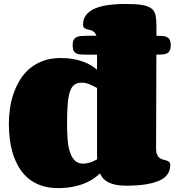

<svg xmlns="http://www.w3.org/2000/svg" viewBox="-20 -941 911 973"><path d="M348.1 -711.9Q348.1 -728.5 353.3 -738.3Q358.4 -748 367.7 -752.7Q377 -757.3 390.4 -758.5Q403.8 -759.8 419.9 -759.8H768.6Q786.1 -759.8 800.3 -759Q814.5 -758.3 824.5 -753.9Q834.5 -749.5 839.8 -739.7Q845.2 -730 845.2 -711.9Q845.2 -693.8 839.8 -684.1Q834.5 -674.3 824.5 -669.9Q814.5 -665.5 800.3 -664.8Q786.1 -664.1 768.6 -664.1H419.9Q403.8 -664.1 390.4 -664.8Q377 -665.5 367.7 -669.9Q358.4 -674.3 353.3 -684.1Q348.1 -693.8 348.1 -711.9ZM771 -188Q771 -168 776.4 -156.7Q781.7 -145.5 789.6 -139.9Q797.4 -134.3 806.9 -132.1Q816.4 -129.9 824.2 -127.4Q832 -125 837.4 -120.4Q842.8 -115.7 842.8 -105Q842.8 -49.3 785.2 -24.7Q727.5 0 618.7 0Q589.4 0 567.4 -4.4Q545.4 -8.8 529.5 -16.8Q513.7 -24.9 503.4 -36.4Q493.2 -47.9 486.8 -62Q474.1 -50.3 455.8 -37.1Q437.5 -23.9 411.4 -12.9Q385.3 -2 351.3 5.1Q317.4 12.2 273.9 12.2Q224.6 12.2 186.8 -1.5Q148.9 -15.1 121.3 -38.8Q93.8 -62.5 75.2 -94.2Q56.6 -126 45.4 -162.1Q34.2 -198.2 29.5 -236.8Q24.9 -275.4 24.9 -313Q24.9 -351.6 30.5 -391.1Q36.1 -430.7 49.1 -467.8Q62 -504.9 82.3 -537.6Q102.5 -570.3 131.6 -594.5Q160.6 -618.7 199.5 -632.8Q238.3 -647 287.6 -647Q322.3 -647 350.6 -641.8Q378.9 -636.7 401.6 -628.4Q424.3 -620.1 441.7 -609.4Q459 -598.6 471.7 -587.9V-734.9Q471.7 -754.9 466.6 -765.4Q461.4 -775.9 453.4 -781.5Q445.3 -787.1 436.3 -789.1Q427.2 -791 419.2 -793.5Q411.1 -795.9 406 -800.5Q400.9 -805.2 400.9 -815.9Q400.9 -843.8 415.3 -863.5Q429.7 -883.3 457.5 -896.2Q485.4 -909.2 525.9 -915Q566.4 -920.9 618.7 -920.9Q671.4 -920.9 701.9 -915.5Q732.4 -910.2 748.3 -897.2Q764.2 -884.3 768.6 -862.3Q772.9 -840.3 772.9 -807.1ZM400.9 -111.8Q420.4 -111.8 439.5 -118.7Q458.5 -125.5 472.7 -133.8Q471.7 -146.5 471.7 -159.4Q471.7 -172.4 471.7 -186V-495.1Q455.1 -504.9 435.1 -513.4Q415 -522 394 -522Q371.6 -522 357.2 -511.7Q342.8 -501.5 334.5 -477.3Q326.2 -453.1 323 -412.4Q319.8 -371.6 319.8 -311Q319.8 -274.4 322.3 -238.8Q324.7 -203.1 333 -175Q341.3 -147 357.4 -129.4Q373.5 -111.8 400.9 -111.8Z"/></svg>

Font: Corben
Style: Bold
Weight: 700
Designer: vernon adams
Foundry: vernon adams
Version: Version 1.101; ttfautohint (v1.6)